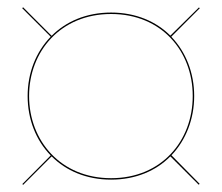

<svg xmlns="http://www.w3.org/2000/svg" viewBox="-20 -649 610 528"><path d="M41.5 -143 43.5 -140.5 122 -219C161.5 -179.5 217.5 -155 285.5 -155C353.5 -155 409.5 -179.5 448.5 -219L526.5 -141L529 -143.5L451.5 -222C491.5 -264 514 -322 514 -385C514 -448 491.5 -506 451 -548L529.5 -626.5L527 -628.5L448.5 -551C409.5 -590 353.5 -614.5 285.5 -614.5C217.5 -614.5 161.5 -590 122 -550.5L43.5 -629L41 -626.5L119.5 -548C78.5 -506 56 -448 56 -385C56 -321.5 78.5 -263.5 119.5 -221.5ZM60 -385C60 -508 147 -610.5 285.5 -610.5C424.5 -610.5 510 -508 510 -385C510 -262 424.5 -159 285.5 -159C147 -159 60 -262 60 -385Z"/></svg>

Font: Bodoni* 48pt Medium
Style: Regular
Weight: 500
Version: Version 2.3